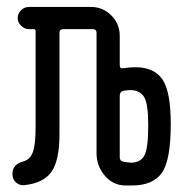

<svg xmlns="http://www.w3.org/2000/svg" viewBox="-20 -540 540 566"><path d="M333 -257.8V-77.1Q333 -65.4 342.8 -63.5Q350.6 -61.5 366.2 -60.5Q393.6 -60.5 405.3 -81.1Q417 -101.6 417 -169.9Q417 -235.4 404.3 -254.9Q391.6 -274.4 364.3 -274.4Q358.4 -274.4 343.8 -272.5Q333 -269.5 333 -257.8ZM50.8 5.9Q37.1 6.8 26.9 -2.4Q16.6 -11.7 16.6 -27.3Q16.6 -55.7 49.8 -64.5Q69.3 -70.3 77.1 -92.3Q85 -114.3 85 -165V-448.2Q85 -454.1 79.1 -454.1H65.4Q52.7 -454.1 42.5 -463.9Q32.2 -473.6 32.2 -486.8Q32.2 -500 42 -509.8Q51.8 -519.5 65.4 -519.5H248Q283.2 -519.5 308.1 -494.6Q333 -469.7 333 -434.6V-347.7Q333 -336.9 343.8 -338.9Q363.3 -341.8 378.9 -341.8Q434.6 -341.8 459 -305.7Q483.4 -269.5 483.4 -174.8Q483.4 -67.4 457 -30.3Q430.7 6.8 369.1 6.8H348.6Q312.5 5.9 288.6 -22.5Q264.6 -50.8 264.6 -88.9V-443.4Q264.6 -454.1 252.9 -454.1H167Q155.3 -454.1 155.3 -443.4V-143.6Q155.3 -67.4 131.8 -33.7Q108.4 0 50.8 5.9Z"/></svg>

Font: Rounded-X Mgen+ 1m regular
Style: Regular
Weight: 400
Designer: [Source Han Sans]
Ryoko NISHIZUKA  (kana & ideographs); Paul D. Hunt (Latin, Greek & Cyrillic); Wenlong ZHANG  (bopomofo
Version: Version 1.059.20150602